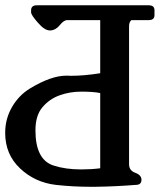

<svg xmlns="http://www.w3.org/2000/svg" viewBox="-32 -697 621 734"><path d="M351.1 -53.7V-341.3Q324.7 -346.7 279.3 -346.7Q234.4 -346.7 195.6 -332.5Q156.7 -318.4 130.1 -286.9Q103.5 -255.4 103.5 -198.7Q103.5 -85.9 173.3 -64Q218.8 -49.3 278.3 -49.3Q316.9 -49.3 351.1 -53.7ZM536.6 -620.1H470.2Q461.4 -612.8 461.4 -596.7V-69.3Q461.4 -44.9 485.1 -36.4Q508.8 -27.8 508.8 -9.8Q508.8 9.8 487.3 9.8Q408.2 16.1 331.5 17.1H315.4Q246.6 17.1 181.6 9.8Q101.6 0.5 44.7 -53.2Q-12.2 -106.9 -12.2 -189Q-12.2 -242.7 13.9 -287.8Q40 -333 83.5 -359.4Q164.1 -407.7 220.7 -407.7H225.6Q232.4 -407.2 239.3 -407.2Q288.6 -407.2 351.1 -417V-620.1H225.1Q211.9 -620.1 196.8 -601.1Q181.6 -582 160.6 -580.6H158.7Q138.2 -580.6 112.8 -610.4Q86.9 -639.6 86.9 -649.9V-657.7Q86.9 -676.8 108.9 -676.8H536.6Q558.6 -676.8 558.6 -657.7V-639.2Q558.6 -620.1 536.6 -620.1Z"/></svg>

Font: Caudex
Style: Bold
Weight: 700
Version: Version 1.01